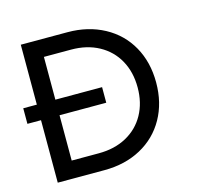

<svg xmlns="http://www.w3.org/2000/svg" viewBox="-101 -820 1036 941"><g transform="rotate(-15 417.0 -350.0)"><path d="M80 -700V0H317C387 0 449 -14.7 503 -44C557 -73.3 598.8 -114.5 628.5 -167.5C658.2 -220.5 673 -281.3 673 -350C673 -418.7 658.2 -479.5 628.5 -532.5C598.8 -585.5 556.8 -626.7 502.5 -656C448.2 -685.3 386.3 -700 317 -700ZM312 -87H174V-613H312C365.3 -613 412.2 -602 452.5 -580C492.8 -558 524 -527.2 546 -487.5C568 -447.8 579 -402 579 -350C579 -298 568 -252.2 546 -212.5C524 -172.8 492.8 -142 452.5 -120C412.2 -98 365.3 -87 312 -87ZM11 -396V-317H411V-396Z"/></g></svg>

Font: Rookery
Style: Regular
Weight: 400
Designer: Ryan Kimball / Julieta Ulanovsky
Foundry: Motorola Mobility LLC.
Version: Version 1.0